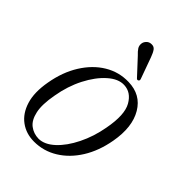

<svg xmlns="http://www.w3.org/2000/svg" viewBox="-188 -695 784 784"><g transform="rotate(45 204.0 -302.5)"><path d="M257 -437.5Q329.5 -436 364.5 -377Q399.5 -318 382.5 -223.5Q370 -153.5 337.5 -101.5Q305 -49.5 258.2 -20.8Q211.5 8 156.5 8Q110.5 8 76.8 -16.8Q43 -41.5 28.5 -88.5Q14 -135.5 26 -202.5Q38.5 -274.5 72 -328Q105.5 -381.5 153.2 -410.2Q201 -439 257 -437.5ZM161.5 -13.5Q195.5 -14 229 -45Q262.5 -76 288.2 -128Q314 -180 325 -241.5Q342 -331 318.2 -372.8Q294.5 -414.5 253.5 -416Q219 -417.5 183.8 -386.2Q148.5 -355 121.2 -302Q94 -249 83 -184.5Q71.5 -122.5 79.8 -85Q88 -47.5 110 -30.8Q132 -14 161.5 -13.5ZM250.5 -573.5 283.5 -482Q286.5 -474.5 282 -471Q276.5 -466.5 271.5 -471.5L207.5 -540.5Q195 -552 188.2 -562.5Q181.5 -573 183.5 -586.5Q185 -596 193 -604.2Q201 -612.5 213.5 -613Q228 -614 235.8 -603.5Q243.5 -593 250.5 -573.5Z"/></g></svg>

Font: Fraunces 144pt Soft Light
Style: Italic
Weight: 300
Italic angle: -16°
Version: Version 1.000;[b76b70a41]